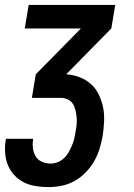

<svg xmlns="http://www.w3.org/2000/svg" viewBox="-28 -540 548 783"><path d="M170 223Q144 223 118 219Q92 215 70 204Q48 193 31 175Q14 157 4.5 134Q-5 111 -7 85Q-9 59 -5 33L-4 26H107V29Q104 48 106.5 66Q109 84 118 98.5Q127 113 143.5 120Q160 127 178 127Q193 127 207 121.5Q221 116 232.5 105.5Q244 95 251.5 81.5Q259 68 265 54.5Q271 41 274.5 26.5Q278 12 280 -2Q283 -17 284.5 -32.5Q286 -48 284.5 -62.5Q283 -77 279.5 -91.5Q276 -106 268.5 -117.5Q261 -129 247.5 -135Q234 -141 219 -141H102L118 -237L302 -424H73L89 -520H442L426 -424L242 -237Q271 -235 297 -225Q323 -215 343 -197Q363 -179 375 -154Q387 -129 392.5 -101.5Q398 -74 396.5 -45Q395 -16 391 13Q386 40 378 66.5Q370 93 356 117.5Q342 142 321.5 163Q301 184 276 198Q251 212 224 217.5Q197 223 170 223Z"/></svg>

Font: Iosevka Oblique
Style: Bold
Weight: 700
Italic angle: -9°
Monospace: yes
Designer: Belleve Invis
Foundry: Belleve Invis
Version: Version 32.5.0; ttfautohint (v1.8.4)